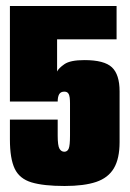

<svg xmlns="http://www.w3.org/2000/svg" viewBox="-20 -611 431 639"><path d="M195 8Q125 8 85 -4Q45 -16 29 -49.5Q13 -83 13 -147V-213H172V-160Q172 -126 178 -116Q184 -106 194 -106Q204 -106 208.5 -116Q213 -126 213 -160V-267Q213 -277 212 -286Q211 -295 207 -300.5Q203 -306 194 -306Q182 -306 177 -297.5Q172 -289 172 -273H13V-591H368V-480H170V-373Q175 -384 194.5 -397.5Q214 -411 261 -411Q327 -411 352.5 -387Q378 -363 378 -307V-138Q378 -83 359 -51Q340 -19 300 -5.5Q260 8 195 8Z"/></svg>

Font: Alumni Sans Thin Black
Style: Regular
Weight: 900
Version: Version 1.018